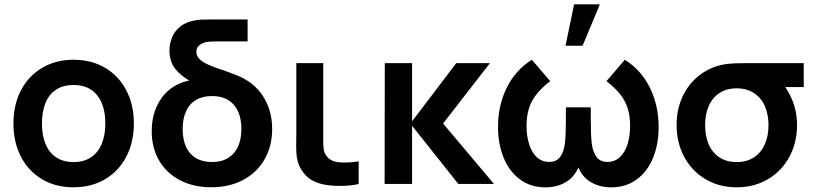

<svg xmlns="http://www.w3.org/2000/svg" viewBox="-20 -822 3640 858"><path d="M40 -270.2Q40 -353.9 73.8 -418.6Q107.7 -483.2 168.8 -519.1Q230 -555 308.7 -555Q388.9 -555 450 -518.8Q511.2 -482.7 544.7 -417.8Q578.2 -353 578.2 -270.2Q578.2 -186.7 544.4 -122Q510.7 -57.2 449.5 -21.1Q388.3 15 308.7 15Q228.5 15 167.6 -21.2Q106.7 -57.4 73.3 -122.2Q40 -186.9 40 -270.2ZM450.7 -270.2Q450.7 -350.2 414.2 -396.2Q377.7 -442.2 308.7 -442.2Q261.2 -442.2 229.8 -420.8Q198.2 -399.5 182.9 -360.9Q167.5 -322.2 167.5 -270.2Q167.5 -217 183.6 -178.2Q199.8 -139.5 231.2 -118.7Q262.8 -97.8 308.7 -97.8Q355.2 -97.8 387.1 -119.3Q419 -140.8 434.8 -179.8Q450.7 -218.8 450.7 -270.2Z M658 -235.8Q658 -309.6 690.7 -366.4Q723.3 -423.2 784.3 -449.6Q845.2 -476 926.7 -461.2V-504.8Q1006.9 -504.8 1068 -471.8Q1129.2 -438.8 1162.7 -380Q1196.2 -321.2 1196.2 -245.5Q1196.2 -169.2 1162.4 -110.2Q1128.7 -51.2 1067.1 -18.2Q1005.5 14.8 924.2 14.8Q845.2 14.8 785 -16.3Q724.7 -47.4 691.3 -104.2Q658 -161 658 -235.8ZM1058.7 -245.8Q1058.7 -314.9 1024.7 -353.9Q990.7 -392.8 927.5 -392.8Q884.7 -392.8 855.2 -375.1Q825.8 -357.3 811.1 -324.1Q796.3 -290.9 796.3 -245.5Q796.3 -198.6 811.4 -165.6Q826.5 -132.6 855.9 -115.3Q885.3 -98 927.5 -98Q970.2 -98 999.6 -116.2Q1029 -134.3 1043.8 -167.4Q1058.7 -200.5 1058.7 -245.8ZM981.8 -408.9Q907.5 -428.1 858.5 -447Q809.4 -465.9 773.4 -502.4Q737.3 -538.8 737.3 -596Q737.3 -626.3 748.7 -654.8Q760.1 -683.3 787.4 -704.8Q814.7 -726.2 859.5 -732.3Q871.2 -734.2 886.6 -734.6Q901.9 -735 923.2 -735H1086.5V-637H950.5Q930.4 -637 918.5 -636.2Q906.7 -635.3 896.5 -632.8Q878.6 -627.6 868 -617.1Q857.5 -606.7 857.5 -590.2Q857.5 -570.7 873.7 -556.2Q889.9 -541.7 915.2 -531Q940.4 -520.3 986.8 -504.8Q1023.8 -491.8 1044.8 -482.7L1001 -403.8Q996.1 -405.2 991.8 -406.3Q987.4 -407.4 981.8 -408.9Z M1326.7 -63.8Q1315.5 -82.2 1310.4 -101.4Q1305.2 -120.6 1304.3 -140Q1303.3 -159.3 1303.8 -193.5Q1304.2 -202.1 1304.2 -220.7V-540H1424.5V-227.3V-210.9Q1424 -178.5 1425.8 -160.9Q1427.5 -143.2 1435.5 -130.2Q1444.8 -114.6 1460.1 -106.6Q1475.3 -98.6 1494.5 -96.8Q1534.4 -93.5 1582.8 -100.8V0Q1554.2 8 1510.1 8.6Q1466 9.2 1435.3 4.2Q1400.1 -2 1373.3 -16.9Q1346.5 -31.8 1326.7 -63.8Z M1699.5 -540H1821.5V-280L2019 -540H2169.5L1960 -270L2187.5 0H2028L1821.5 -260V0H1698.7Z M2205.5 -255Q2205.5 -351.3 2244.8 -430.4Q2284.2 -509.4 2356.7 -555L2438.7 -459.3Q2382.1 -415.8 2357.5 -370.3Q2333 -324.8 2333 -259.8Q2333 -213.2 2344.8 -176.7Q2356.5 -140.2 2379.2 -119.3Q2401.9 -98.5 2434 -98.5Q2467.5 -98.5 2483.7 -121.5Q2499.9 -144.4 2504.3 -180.6Q2508.8 -216.8 2508.8 -280.8V-285.2V-342.3H2620V-285.2Q2620 -218.8 2624.3 -181.8Q2628.7 -144.8 2644.9 -121.7Q2661.2 -98.5 2694.8 -98.5Q2727.4 -98.5 2750.2 -119.8Q2772.9 -141.2 2784.4 -177.7Q2795.8 -214.2 2795.8 -259.8Q2795.8 -304.9 2784.6 -339.2Q2773.3 -373.6 2750.5 -402Q2727.6 -430.5 2690.2 -459.3L2772.2 -555Q2845.7 -508.9 2884.5 -429.5Q2923.3 -350 2923.3 -254.2Q2923.3 -178.1 2898.5 -116.8Q2873.6 -55.6 2825.5 -20.2Q2777.4 15.2 2711 15.2Q2655.7 15.2 2614.1 -12Q2572.6 -39.1 2555.2 -99H2573.7Q2556.2 -39.1 2514.7 -12Q2473.2 15.2 2418 15.2Q2350.9 15.2 2302.8 -20.9Q2254.8 -56.9 2230.1 -118.2Q2205.5 -179.4 2205.5 -255ZM2507.1 -617.5H2583.4L2660.6 -802.5H2545.5Z M3003.5 -263Q3003.5 -330 3028.1 -385.8Q3052.7 -441.7 3097.9 -479.6Q3143.2 -517.6 3203.8 -532Q3227.3 -537.3 3258.5 -538.7Q3289.8 -540 3345.5 -540H3571.7V-433H3433.7L3461.5 -465.3Q3497.5 -429.9 3519.6 -376.8Q3541.7 -323.7 3541.7 -263Q3541.7 -184.8 3507.7 -121.4Q3473.7 -58 3412.2 -21.5Q3350.8 15 3272.2 15Q3193.5 15 3132.3 -21.5Q3071.1 -58 3037.3 -121.6Q3003.5 -185.2 3003.5 -263ZM3414.2 -263Q3414.2 -310.5 3398 -347.6Q3381.8 -384.8 3349.7 -405.9Q3317.5 -427.1 3272.2 -427.2Q3225.5 -427.2 3193.8 -405.6Q3162 -383.9 3146.5 -346.7Q3131 -309.4 3131 -263Q3131 -213.6 3147.3 -176.4Q3163.6 -139.2 3195.3 -118.5Q3227.1 -97.8 3272.2 -97.8Q3317.9 -97.8 3349.9 -119.2Q3381.8 -140.5 3398 -177.7Q3414.2 -214.9 3414.2 -263Z"/></svg>

Font: Tap Sans
Style: Regular
Weight: 400
Designer: Tap Payments
Foundry: Tap Payments
Version: Version 1.001;Glyphs 3.1.2 (3151)